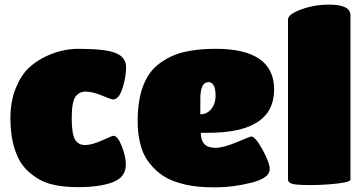

<svg xmlns="http://www.w3.org/2000/svg" viewBox="-20 -800 1570 830"><path d="M164 -17Q140 -28 112.5 -50Q85 -72 67 -102Q25 -174 25 -290Q25 -362 48 -418.5Q71 -475 104 -506Q137 -537 180 -557Q249 -589 318 -589Q434 -589 479.5 -571Q525 -553 525 -510Q525 -467 509.5 -418.5Q494 -370 469 -370Q461 -370 420.5 -387Q380 -404 350.5 -404Q321 -404 305.5 -380.5Q290 -357 290 -289.5Q290 -222 304 -197.5Q318 -173 347.5 -173Q377 -173 421 -193Q465 -213 470 -213Q489 -213 506.5 -168Q524 -123 524 -88Q524 -34 468 -12.5Q412 9 316.5 9Q221 9 164 -17Z M848 -226Q848 -161 910 -161Q946 -161 1004 -185.5Q1062 -210 1065 -210Q1084 -210 1115 -153Q1146 -96 1146 -69Q1146 -30 1066 -10Q986 10 909.5 10Q833 10 781.5 -2Q730 -14 697.5 -32.5Q665 -51 640.5 -78Q616 -105 604 -129.5Q592 -154 585 -184Q575 -228 575 -275Q575 -457 670 -526Q717 -561 775 -575Q833 -589 912 -589Q1165 -589 1165 -413Q1165 -226 881 -226ZM846 -372V-306Q875 -306 893.5 -329Q912 -352 912 -385Q912 -445 881 -445Q846 -445 846 -372Z M1495 -734V-24Q1495 -13 1438 -6.5Q1381 0 1320.5 0Q1260 0 1242.5 -5.5Q1225 -11 1225 -24V-716Q1225 -738 1281.5 -759Q1338 -780 1403 -780Q1495 -780 1495 -734Z"/></svg>

Font: Titan One
Style: Regular
Weight: 400
Designer: Rodrigo Fuenzalida
Foundry: Rodrigo Fuenzalida
Version: Version 1.001